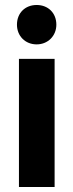

<svg xmlns="http://www.w3.org/2000/svg" viewBox="-20 -750 293 770"><path d="M56 0H199V-514H56ZM48 -651C48 -606 81 -572 127 -572C172 -572 206 -606 206 -651C206 -698 173 -730 127 -730C81 -730 48 -698 48 -651Z"/></svg>

Font: Vanilla Cream Black
Style: Regular
Weight: 900
Designer: Jeremy Tribby, Jinavaṁso
Foundry: Tribby Type
Version: Version 1.422;Glyphs 3.1.2 (3151)